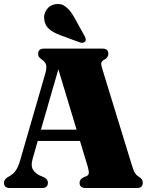

<svg xmlns="http://www.w3.org/2000/svg" viewBox="-21 -944 742 964"><path d="M219.5 -26.5Q219.5 0 190.5 0H28Q-1 0 -1 -26.5Q-1 -41 15.5 -53L25.5 -59Q41 -66.5 55.2 -84Q69.5 -101.5 80.5 -140L207 -577Q214.5 -604.5 210.2 -618.8Q206 -633 192.5 -642.5Q181.5 -650 176 -656.5Q170.5 -663 170.5 -673.5Q170.5 -700 200 -700H493Q523 -700 523 -673.5Q523 -654.5 500.5 -643Q490 -637.5 487.8 -628.8Q485.5 -620 492.5 -598.5L640 -118Q648.5 -88.5 656.5 -75.8Q664.5 -63 676.5 -56.5Q696 -44.5 696 -26.5Q696 0 666 0H408.5Q378.5 0 378.5 -26.5Q378.5 -43.5 398 -53.5L412.5 -59.5Q422.5 -63.5 424.5 -72.5Q426.5 -81.5 420 -105.5L380.5 -236.5H168.5L143.5 -149Q132 -110.5 146 -89.8Q160 -69 189 -58.5L201.5 -53Q219.5 -43.5 219.5 -26.5ZM184.5 -293H363.5L272 -596ZM350.5 -859 403.5 -763.5Q407.5 -756 409.2 -749Q411 -742 406.5 -736Q402 -730 394 -729.2Q386 -728.5 379 -731.5L281 -767.5Q247.5 -780 226 -797.8Q204.5 -815.5 201 -847.5Q197 -871 212.2 -894.5Q227.5 -918 257 -923Q286.5 -928 309.2 -910Q332 -892 350.5 -859Z"/></svg>

Font: Fraunces 144pt Soft Black
Style: Regular
Weight: 900
Version: Version 1.000;[b76b70a41]